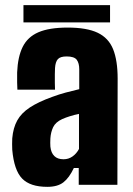

<svg xmlns="http://www.w3.org/2000/svg" viewBox="-20 -717 516 745"><path d="M163.5 8Q97 8 65.8 -24.2Q34.5 -56.5 27.5 -136Q27 -145 27 -158Q27 -171 27.5 -180Q31 -221 47 -249.8Q63 -278.5 95.8 -300Q128.5 -321.5 182.5 -341Q209.5 -351 234.8 -357.8Q260 -364.5 287.5 -371V-448Q287.5 -472 277.8 -485Q268 -498 238.5 -498Q214 -498 204.5 -487.5Q195 -477 193.5 -453Q193 -446 192.8 -429.2Q192.5 -412.5 192.8 -395.2Q193 -378 193.5 -369H47.5Q47 -374.5 46.5 -397Q46 -419.5 46.5 -436Q49 -496.5 68 -535Q87 -573.5 129 -591.8Q171 -610 242.5 -610Q317 -610 359.2 -589.8Q401.5 -569.5 419 -525.8Q436.5 -482 436.5 -412L435.5 0H285.5V-65H266.5Q248.5 -27 226 -9.5Q203.5 8 163.5 8ZM226.5 -99Q246 -99 261.5 -110Q277 -121 286.5 -139V-275Q268.5 -271.5 251.8 -266.2Q235 -261 221.5 -255Q195.5 -243 186.2 -223.5Q177 -204 175.5 -180Q175 -170.5 175 -163Q175 -155.5 175.5 -148Q178 -124 190.8 -111.5Q203.5 -99 226.5 -99ZM71 -697H407V-630H71Z"/></svg>

Font: Big Shoulders Display Thin Black
Style: Regular
Weight: 900
Version: Version 2.002